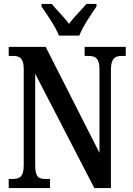

<svg xmlns="http://www.w3.org/2000/svg" viewBox="-20 -951 671 971"><path d="M278 -771H381C398 -816 442 -880 468 -918V-931H417C392 -901 353 -864 329 -830C305 -864 266 -901 242 -931H190V-918C216 -880 261 -816 278 -771ZM24 0H233V-46H210C176 -46 158 -55 158 -115V-578L457 0H541V-599C541 -655 562 -668 594 -668H616V-714H408V-668H430C461 -668 483 -657 483 -603V-178L211 -714H24V-668H47C77 -668 100 -659 100 -603V-115C100 -55 78 -46 42 -46H24Z"/></svg>

Font: Noto Serif Sinhala ExtraCondensed SemiBold
Style: Regular
Weight: 600
Width: 2
Designer: Jelle Bosma - Monotype Design Team
Foundry: Monotype Imaging Inc.
Version: Version 2.007